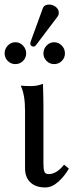

<svg xmlns="http://www.w3.org/2000/svg" viewBox="-25 -804 327 836"><path d="M84 -321.8Q84 -392.1 65.9 -429.2L67.9 -431.2Q79.6 -429.2 111.8 -429.2Q136.7 -429.2 162.1 -439Q164.1 -375 164.1 -342.8V-90.8Q164.1 -66.4 168.5 -56.2Q172.9 -45.9 187 -45.9Q221.2 -45.9 253.9 -86.9L274.9 -69.8Q256.3 -37.1 228.8 -12.5Q201.2 12.2 171.9 12.2Q130.4 12.2 107.2 -10Q84 -32.2 84 -70.8ZM177.7 -538.6Q164.1 -552.2 164.1 -571.8Q164.1 -591.3 178 -605.7Q191.9 -620.1 210.9 -620.1Q230 -620.1 243.9 -605.7Q257.8 -591.3 257.8 -571.8Q257.8 -552.2 244.1 -538.6Q230.5 -524.9 210.9 -524.9Q191.4 -524.9 177.7 -538.6ZM8.8 -538.6Q-4.9 -552.2 -4.9 -571.8Q-4.9 -591.3 9 -605.7Q22.9 -620.1 42 -620.1Q61 -620.1 75 -605.7Q88.9 -591.3 88.9 -571.8Q88.9 -552.2 75.2 -538.6Q61.5 -524.9 42 -524.9Q22.5 -524.9 8.8 -538.6ZM189 -784.2Q204.6 -784.2 217.8 -773.9Q231 -763.7 231 -749Q231 -738.3 225.1 -731L132.8 -608.9Q127 -601.1 121.1 -601.1Q115.2 -601.1 111.1 -604.7Q106.9 -608.4 106.9 -613.8Q106.9 -618.2 108.9 -624L161.1 -767.1Q167 -784.2 189 -784.2Z"/></svg>

Font: Linux Biolinum
Style: Regular
Weight: 400
Designer: Philipp H. Poll
Foundry: Philipp H. Poll
Version: Version 0.6.4